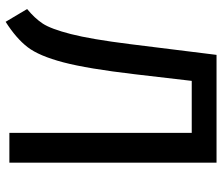

<svg xmlns="http://www.w3.org/2000/svg" viewBox="-72 -675 759 655"><g transform="rotate(90 307.5 -347.5)"><path d="M534.9 -706.7V0H433.3V-622.1H255.9L233.3 -428.2Q214.4 -266.7 192.6 -183.8Q170.8 -101 140.8 -62.1Q110.8 -23.1 54.4 12.8L10.8 -60.5Q42.1 -86.2 60.3 -113.6Q78.5 -141 96.2 -209.7Q113.8 -278.5 130.3 -409.7L167.2 -706.7Z"/></g></svg>

Font: Fira Code Fixed Retina
Style: Regular
Weight: 450
Monospace: yes
Designer: Carrois Corporate, Edenspiekermann AG, Nikita Prokopov
Foundry: Carrois Corporate, Edenspiekermann AG, Nikita Prokopov
Version: Version 5.002